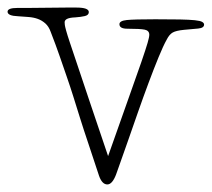

<svg xmlns="http://www.w3.org/2000/svg" viewBox="-38 -474 560 508"><path d="M403 -369Q394 -353 381.5 -322.5Q369 -292 355 -254.5Q341 -217 327 -177Q313 -137 301 -102.5Q289 -68 280 -43Q271 -18 269 -12Q259 14 246 14Q232 14 224 -9Q208 -58 195.5 -95Q183 -132 173.5 -162.5Q164 -193 156 -218.5Q148 -244 139 -270Q130 -296 120 -325Q110 -354 96 -390Q91 -404 82 -412Q73 -420 62 -424Q51 -428 37.5 -429Q24 -430 10 -431Q-18 -432 -18 -443Q-18 -453 8 -453Q12 -453 36 -453Q60 -453 87 -453.5Q114 -454 137 -454Q160 -454 164 -454Q197 -454 197 -442Q197 -434 186.5 -431.5Q176 -429 161 -428Q133 -427 133 -415Q133 -412 133.5 -408Q134 -404 137 -393Q140 -382 147 -361Q154 -340 167 -301.5Q180 -263 199.5 -204.5Q219 -146 248 -61Q281 -155 302.5 -215Q324 -275 336 -310Q348 -345 352.5 -360.5Q357 -376 357 -382Q357 -393 345 -395.5Q333 -398 299 -398Q278 -398 278 -410Q278 -419 297.5 -421Q317 -423 373 -423Q413 -423 438 -422.5Q463 -422 477.5 -420.5Q492 -419 497 -416Q502 -413 502 -409Q502 -400 486.5 -398.5Q471 -397 448 -395Q428 -393 419 -388Q410 -383 403 -369Z"/></svg>

Font: Life Savers
Style: Regular
Weight: 400
Version: Version 2.001; ttfautohint (v0.93) -l 8 -r 50 -G 200 -x 14 -